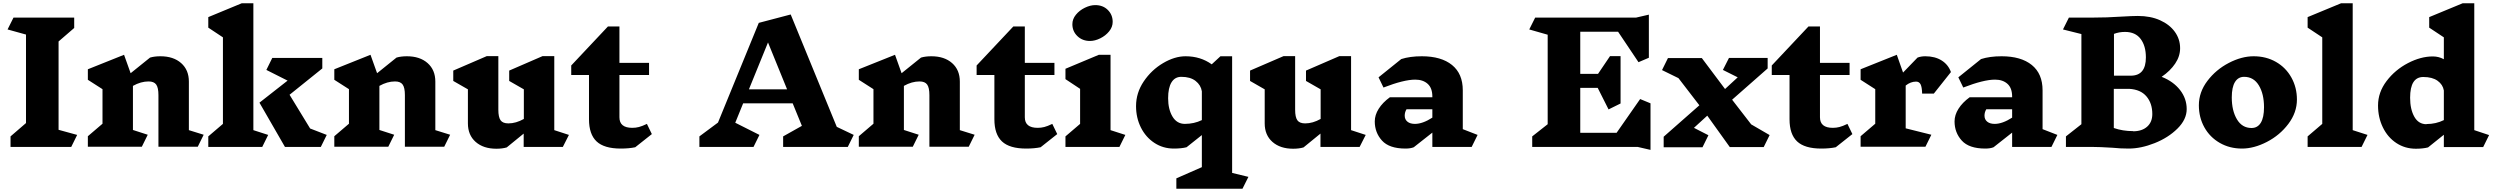

<svg xmlns="http://www.w3.org/2000/svg" viewBox="-20 -893 15158 1167"><path d="M413 0H44V-64L138 -145V-683L26 -714L62 -786H431V-723L336 -641V-104L449 -73Z M1182 -1H943V-315Q943 -360 929.5 -379Q916 -398 883 -398Q836 -398 788 -371V-103L878 -74L842 -1H514V-65L603 -141V-351L514 -408V-472L734 -560L774 -448L892 -543Q919 -551 955 -551Q1034 -551 1081 -509.5Q1128 -468 1128 -397V-102L1218 -74Z M1610 -73 1574 0H1246V-64L1335 -140V-666L1246 -725V-789L1449 -873H1520V-102ZM1930 0H1712L1557 -269L1728 -403L1599 -468L1635 -541H1939V-477L1740 -317L1865 -112L1966 -73Z M2680 -1H2441V-315Q2441 -360 2427.5 -379Q2414 -398 2381 -398Q2334 -398 2286 -371V-103L2376 -74L2340 -1H2012V-65L2101 -141V-351L2012 -408V-472L2232 -560L2272 -448L2390 -543Q2417 -551 2453 -551Q2532 -551 2579 -509.5Q2626 -468 2626 -397V-102L2716 -74Z M3401 0H3163V-81L3060 3Q3033 11 2997 11Q2918 11 2871 -30.5Q2824 -72 2824 -143V-350L2735 -401V-464L2939 -552H3009V-226Q3009 -181 3022.5 -162Q3036 -143 3070 -143Q3116 -143 3164 -170V-350L3075 -401V-464L3278 -552H3349V-102L3438 -73Z M3841 2Q3803 10 3753 10Q3652 10 3606 -33.5Q3560 -77 3560 -168V-437H3452V-495L3675 -732H3745V-511H3925V-437H3745V-180Q3745 -116 3823 -116Q3844 -116 3863.5 -121Q3883 -126 3912 -140L3942 -78Z M5133 0H4740V-64L4854 -128L4798 -265H4497L4449 -147L4596 -73L4560 0H4231V-64L4344 -148L4592 -754L4786 -805L5066 -122L5169 -73ZM4648 -635 4532 -350H4764Z M5868 -1H5629V-315Q5629 -360 5615.5 -379Q5602 -398 5569 -398Q5522 -398 5474 -371V-103L5564 -74L5528 -1H5200V-65L5289 -141V-351L5200 -408V-472L5420 -560L5460 -448L5578 -543Q5605 -551 5641 -551Q5720 -551 5767 -509.5Q5814 -468 5814 -397V-102L5904 -74Z M6305 2Q6267 10 6217 10Q6116 10 6070 -33.5Q6024 -77 6024 -168V-437H5916V-495L6139 -732H6209V-511H6389V-437H6209V-180Q6209 -116 6287 -116Q6308 -116 6327.5 -121Q6347 -126 6376 -140L6406 -78Z M6784 0H6456V-64L6545 -140V-353L6456 -412V-475L6659 -560H6730V-102L6820 -73ZM6743 -760Q6743 -729 6721.5 -702.5Q6700 -676 6667.5 -660Q6635 -644 6605 -644Q6559 -644 6528.5 -673.5Q6498 -703 6498 -746Q6498 -777 6519.5 -803.5Q6541 -830 6574 -846Q6607 -862 6637 -862Q6684 -862 6713.5 -832.5Q6743 -803 6743 -760Z M7532 254H7130V191L7285 123V-72L7192 2Q7160 10 7115 10Q7049 10 6996.5 -24.5Q6944 -59 6914.5 -118Q6885 -177 6885 -248Q6885 -329 6932 -398.5Q6979 -468 7049.5 -509.5Q7120 -551 7186 -551Q7277 -551 7345 -502L7398 -551H7469V158L7568 182ZM7285 -163V-338Q7279 -376 7247 -401Q7215 -426 7160 -426Q7121 -426 7100.5 -392.5Q7080 -359 7080 -296Q7080 -229 7106.5 -184.5Q7133 -140 7182 -140H7181Q7238 -140 7285 -163Z M8244 0H8006V-81L7903 3Q7876 11 7840 11Q7761 11 7714 -30.5Q7667 -72 7667 -143V-350L7578 -401V-464L7782 -552H7852V-226Q7852 -181 7865.5 -162Q7879 -143 7913 -143Q7959 -143 8007 -170V-350L7918 -401V-464L8121 -552H8192V-102L8281 -73Z M8925 0H8686V-87L8573 2Q8553 10 8523 10Q8424 10 8380 -38.5Q8336 -87 8336 -155Q8336 -194 8360 -232Q8384 -270 8428 -302H8686V-306Q8686 -358 8657.5 -383.5Q8629 -409 8582 -409Q8513 -409 8389 -361L8359 -423L8497 -534Q8550 -551 8622 -551Q8740 -551 8805.5 -498Q8871 -445 8871 -344V-108L8961 -73ZM8686 -178V-229H8529Q8518 -211 8518 -190Q8518 -167 8534.5 -153.5Q8551 -140 8580 -140Q8627 -140 8686 -178Z M9934 0H9293V-64L9387 -138V-682L9275 -714L9311 -786H9924L10002 -804V-542L9939 -515L9815 -700H9585V-444H9693L9766 -552H9830V-264L9757 -228L9691 -359H9585V-86H9806L9949 -291L10012 -265V18Z M10700 1H10494L10357 -190L10276 -116L10364 -71L10328 2H10092V-62L10309 -253L10182 -418L10082 -467L10118 -540H10324L10465 -352L10542 -423L10452 -468L10489 -541H10724V-477L10508 -287L10624 -137L10736 -72Z M11138 2Q11100 10 11050 10Q10949 10 10903 -33.5Q10857 -77 10857 -168V-437H10749V-495L10972 -732H11042V-511H11222V-437H11042V-180Q11042 -116 11120 -116Q11141 -116 11160.5 -121Q11180 -126 11209 -140L11239 -78Z M11563 -373V-113L11719 -74L11683 -1H11289V-65L11378 -141V-351L11289 -408V-472L11509 -560L11547 -452L11635 -543Q11656 -551 11682 -551Q11741 -551 11781.5 -525.5Q11822 -500 11838 -455L11734 -324H11663Q11662 -364 11653.5 -380.5Q11645 -397 11626 -397Q11593 -397 11563 -373Z M12449 0H12210V-87L12097 2Q12077 10 12047 10Q11948 10 11904 -38.5Q11860 -87 11860 -155Q11860 -194 11884 -232Q11908 -270 11952 -302H12210V-306Q12210 -358 12181.5 -383.5Q12153 -409 12106 -409Q12037 -409 11913 -361L11883 -423L12021 -534Q12074 -551 12146 -551Q12264 -551 12329.5 -498Q12395 -445 12395 -344V-108L12485 -73ZM12210 -178V-229H12053Q12042 -211 12042 -190Q12042 -167 12058.5 -153.5Q12075 -140 12104 -140Q12151 -140 12210 -178Z M13271 -230Q13271 -167 13215 -111.5Q13159 -56 13076 -23Q12993 10 12918 10Q12868 10 12820 5Q12740 0 12696 0H12537V-64L12631 -138V-686L12519 -714L12555 -786H12695Q12786 -786 12874 -792Q12942 -796 12974 -796Q13051 -796 13109 -770Q13167 -744 13199 -699.5Q13231 -655 13231 -600Q13231 -551 13201 -506.5Q13171 -462 13120 -427L13119 -426Q13190 -398 13230.5 -346Q13271 -294 13271 -230ZM12896 -699Q12860 -699 12829 -687V-433H12931Q13023 -433 13023 -544Q13023 -614 12991 -656.5Q12959 -699 12896 -699ZM13062 -200Q13062 -265 13026.5 -307Q12991 -349 12922 -353H12902H12828V-115Q12882 -96 12946 -96L12945 -95Q12999 -95 13030.5 -123Q13062 -151 13062 -200Z M13941 -288Q13941 -209 13889 -140Q13837 -71 13758.5 -30.5Q13680 10 13607 10Q13532 10 13472 -24.5Q13412 -59 13378.5 -119Q13345 -179 13345 -253Q13345 -333 13397 -401.5Q13449 -470 13527 -510.5Q13605 -551 13678 -551Q13754 -551 13814 -516.5Q13874 -482 13907.5 -421.5Q13941 -361 13941 -288ZM13545 -301Q13545 -220 13576.5 -167.5Q13608 -115 13665 -115Q13702 -115 13721.5 -147Q13741 -179 13741 -241Q13741 -322 13709.5 -374Q13678 -426 13620 -426Q13584 -426 13564.5 -394.5Q13545 -363 13545 -301Z M14334 0H14006V-64L14095 -140V-666L14006 -725V-789L14209 -873H14280V-102L14370 -73Z M15073 1H14834V-74L14738 3Q14706 11 14664 11Q14598 11 14545.5 -23.5Q14493 -58 14463.5 -118.5Q14434 -179 14434 -252Q14434 -332 14486 -400.5Q14538 -469 14616 -509.5Q14694 -550 14767 -550Q14803 -550 14834 -533V-666L14745 -725V-789L14948 -873H15019V-102L15109 -72ZM14834 -163V-343Q14828 -379 14796 -402Q14764 -425 14709 -425Q14629 -425 14629 -299Q14629 -229 14654.5 -183.5Q14680 -138 14729 -138L14728 -139Q14786 -139 14834 -163Z"/></svg>

Font: Inknut Antiqua ExtraBold
Style: Regular
Weight: 800
Designer: Claus Eggers Sørensen
Foundry: Claus Eggers Sørensen
Version: Version 1.003; ttfautohint (v1.8.2) -l 8 -r 50 -G 200 -x 14 